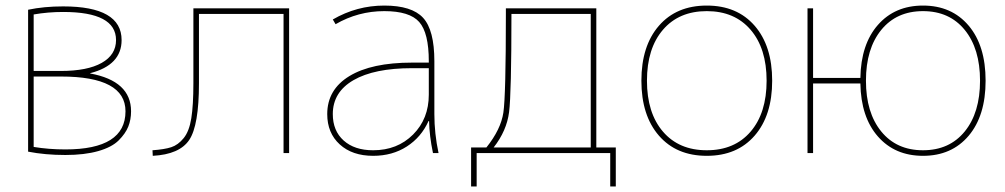

<svg xmlns="http://www.w3.org/2000/svg" viewBox="-20 -550 3613 690"><path d="M207 -507Q152 -507 101 -498V-295H199Q294 -295 345.5 -324Q397 -353 397 -406Q397 -507 207 -507ZM451 -150Q451 -120 441 -95Q431 -70 406.5 -45.5Q382 -21 333 -7Q284 7 215 7Q142 7 81 -5V-515Q138 -527 207 -527Q417 -527 417 -406Q417 -316 304 -287V-286Q451 -259 451 -150ZM431 -150Q431 -275 199 -275H101V-22Q155 -13 215 -13Q431 -13 431 -150Z M675 -251V-520H1019V0H999V-500H695V-251Q695 -99 660 -47Q625 5 529 10L528 -10Q571 -13 595.5 -21Q620 -29 640 -53.5Q660 -78 667.5 -125Q675 -172 675 -251Z M1522 -115H1520Q1494 -57 1442 -23.5Q1390 10 1321 10Q1246 10 1201 -31Q1156 -72 1156 -140Q1156 -228 1235.5 -276.5Q1315 -325 1461 -325H1521V-330Q1521 -432 1486.5 -471Q1452 -510 1361 -510Q1267 -510 1186 -463L1176 -480Q1262 -530 1361 -530Q1460 -530 1500.5 -486Q1541 -442 1541 -330V-140Q1541 -70 1556 0H1536Q1523 -62 1522 -115ZM1176 -140Q1176 -80 1215 -45Q1254 -10 1321 -10Q1408 -10 1464.5 -66.5Q1521 -123 1521 -210V-305H1461Q1325 -305 1250.5 -262Q1176 -219 1176 -140Z M2123 -520V-20H2193V120H2173V0H1693V120H1673V-20H1728Q1780 -85 1789 -145.5Q1798 -206 1798 -500V-520ZM1754 -20H2103V-500H1818Q1818 -214 1809.5 -147Q1801 -80 1754 -20Z M2348 -62.5Q2285 -135 2285 -260Q2285 -385 2348 -457.5Q2411 -530 2520 -530Q2629 -530 2692 -457.5Q2755 -385 2755 -260Q2755 -135 2692 -62.5Q2629 10 2520 10Q2411 10 2348 -62.5ZM2362.5 -77Q2420 -10 2520 -10Q2620 -10 2677.5 -77Q2735 -144 2735 -260Q2735 -376 2677.5 -443Q2620 -510 2520 -510Q2420 -510 2362.5 -443Q2305 -376 2305 -260Q2305 -144 2362.5 -77Z M3147 -77.5Q3202 -10 3297 -10Q3392 -10 3447 -77.5Q3502 -145 3502 -260Q3502 -375 3447 -442.5Q3392 -510 3297 -510Q3202 -510 3147 -442.5Q3092 -375 3092 -260Q3092 -145 3147 -77.5ZM3297 10Q3196 10 3135 -59.5Q3074 -129 3072 -250H2902V0H2882V-520H2902V-270H3072Q3074 -391 3135 -460.5Q3196 -530 3297 -530Q3400 -530 3461 -458Q3522 -386 3522 -260Q3522 -134 3461 -62Q3400 10 3297 10Z"/></svg>

Font: Mplus 1p Thin
Style: Regular
Weight: 250
Version: Version 1.061